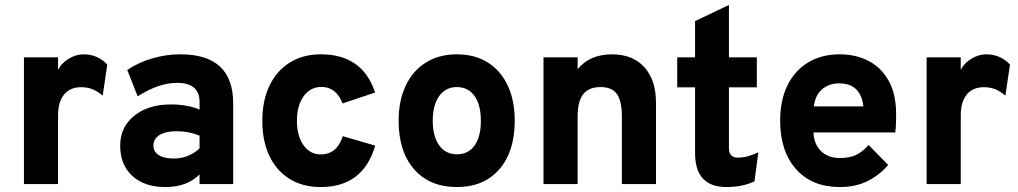

<svg xmlns="http://www.w3.org/2000/svg" viewBox="-20 -742 4105 774"><path d="M76.5 0V-511H214V-460Q226.5 -486.5 256.2 -504.8Q286 -523 316.5 -523Q373.5 -523 412.5 -482L394 -356.5Q372 -375 352 -382.8Q332 -390.5 307 -390.5Q262.5 -390.5 238.2 -360.8Q214 -331 214 -277V0Z M646.5 12Q562 12 513.2 -33Q464.5 -78 464.5 -154.5Q464.5 -229.5 521 -275.2Q577.5 -321 669 -321Q701.5 -321 732.2 -315.5Q763 -310 784.5 -300V-330.5Q784.5 -408 694 -408Q619.5 -408 535 -353.5L493 -460Q538.5 -490.5 594.2 -506.8Q650 -523 707.5 -523Q920 -523 920 -325.5V0H784.5V-39Q734 12 646.5 12ZM680.5 -103Q741 -103 784.5 -144V-195Q742 -213 691.5 -213Q648 -213 623.2 -197.8Q598.5 -182.5 598.5 -155Q598.5 -130.5 620 -116.8Q641.5 -103 680.5 -103Z M1273 12Q1200.5 12 1147.8 -20.5Q1095 -53 1066.2 -113Q1037.5 -173 1037.5 -255Q1037.5 -337 1066.5 -397Q1095.5 -457 1148.5 -490Q1201.5 -523 1273.5 -523Q1442 -523 1492 -369L1361 -325Q1335.5 -391.5 1275.5 -391.5Q1231 -391.5 1204 -354Q1177 -316.5 1177 -255Q1177 -194 1203.5 -156.8Q1230 -119.5 1273 -119.5Q1338 -119.5 1362 -193L1492.5 -155Q1444 12 1273 12Z M1822 12Q1712.5 12 1649.8 -59.2Q1587 -130.5 1587 -255Q1587 -337 1615.8 -397.2Q1644.5 -457.5 1697.2 -490.2Q1750 -523 1822 -523Q1893.5 -523 1945.8 -490.5Q1998 -458 2026.5 -397.8Q2055 -337.5 2055 -255Q2055 -131 1992.8 -59.5Q1930.5 12 1822 12ZM1822 -120Q1868 -120 1893.2 -155.5Q1918.5 -191 1918.5 -255Q1918.5 -319.5 1892.8 -355.2Q1867 -391 1822 -391Q1776.5 -391 1750.5 -354.8Q1724.5 -318.5 1724.5 -255Q1724.5 -192 1750.5 -156Q1776.5 -120 1822 -120Z M2171 0V-511H2308.5V-463Q2357.5 -523 2447 -523Q2530.5 -523 2577.5 -471.2Q2624.5 -419.5 2624.5 -327V0H2487V-270.5Q2487 -334.5 2467 -362.8Q2447 -391 2401.5 -391Q2353.5 -391 2331 -362.2Q2308.5 -333.5 2308.5 -272.5V0Z M2908.5 12Q2782 12 2782 -125V-390H2710V-511H2782V-657L2918.5 -722V-511H3031V-390H2918.5V-145.5Q2918.5 -106.5 2954.5 -106.5Q2992.5 -106.5 3037 -128L3021.5 -11Q2974 12 2908.5 12Z M3365.5 12Q3253.5 12 3189.2 -60Q3125 -132 3125 -256Q3125 -338 3154.5 -398Q3184 -458 3238 -490.5Q3292 -523 3365.5 -523Q3429 -523 3480.5 -496.8Q3532 -470.5 3562.2 -416.8Q3592.5 -363 3592.5 -281Q3592.5 -267 3592 -247.2Q3591.5 -227.5 3589 -208H3259.5Q3261 -161 3289.5 -133Q3318 -105 3366 -105Q3404 -105 3430.2 -117Q3456.5 -129 3481.5 -157.5L3560.5 -77Q3526 -36.5 3477.8 -12.2Q3429.5 12 3365.5 12ZM3261 -313H3460.5Q3456 -357.5 3431.5 -381.8Q3407 -406 3362.5 -406Q3322 -406 3294 -382Q3266 -358 3261 -313Z M3715.5 0V-511H3853V-460Q3865.5 -486.5 3895.2 -504.8Q3925 -523 3955.5 -523Q4012.5 -523 4051.5 -482L4033 -356.5Q4011 -375 3991 -382.8Q3971 -390.5 3946 -390.5Q3901.5 -390.5 3877.2 -360.8Q3853 -331 3853 -277V0Z"/></svg>

Font: Overpass ExtraBold
Style: Regular
Weight: 800
Designer: Delve Withrington, Dave Bailey, Thomas Jockin
Foundry: Delve Fonts LLC
Version: Version 4.000; ttfautohint (v1.8.3)